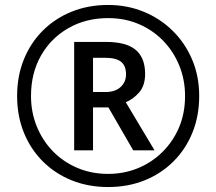

<svg xmlns="http://www.w3.org/2000/svg" viewBox="-20 -744 872 774"><path d="M416 10Q336 10 269 -17Q202 -44 152.5 -93.5Q103 -143 76 -210Q49 -277 49 -357Q49 -437 76 -504Q103 -571 152.5 -620.5Q202 -670 269 -697Q336 -724 416 -724Q492 -724 558.5 -697Q625 -670 675.5 -620.5Q726 -571 754.5 -504Q783 -437 783 -357Q783 -277 756 -210Q729 -143 679.5 -93.5Q630 -44 563 -17Q496 10 416 10ZM416 -43Q480 -43 536 -66Q592 -89 635 -131.5Q678 -174 702 -231Q726 -288 726 -357Q726 -422 703 -479Q680 -536 638.5 -579Q597 -622 540.5 -646.5Q484 -671 416 -671Q326 -671 255.5 -630.5Q185 -590 145 -519.5Q105 -449 105 -357Q105 -292 128 -235Q151 -178 192.5 -135Q234 -92 291 -67.5Q348 -43 416 -43ZM279 -138V-575H407Q489 -575 527 -543Q565 -511 565 -446Q565 -399 541 -371.5Q517 -344 487 -332L603 -138H517L417 -311H355V-138ZM405 -373Q444 -373 466 -393Q488 -413 488 -444Q488 -479 468 -495Q448 -511 404 -511H355V-373Z"/></svg>

Font: Noto Sans Hanunoo
Style: Regular
Weight: 400
Designer: Monotype Design Team
Foundry: Monotype Imaging Inc.
Version: Version 2.003; ttfautohint (v1.8.4.7-5d5b)